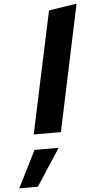

<svg xmlns="http://www.w3.org/2000/svg" viewBox="-171 -775 559 1118"><g transform="rotate(-5 108.0 -216.0)"><path d="M6 0 158 -712 321 -737 165 0ZM-105 305 3 90H144L4 305Z"/></g></svg>

Font: Red Hat Text
Style: Bold Italic
Weight: 700
Italic angle: -12°
Designer: Pentagram, MCKL
Foundry: Pentagram, MCKL
Version: Version 1.023; ttfautohint (v1.8.3)